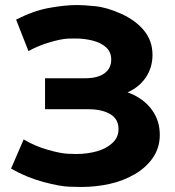

<svg xmlns="http://www.w3.org/2000/svg" viewBox="-20 -732 696 763"><path d="M24 -62 74 -178Q119 -151 170.5 -136.5Q222 -122 249.5 -121Q277 -120 283 -120Q326 -120 364 -130.5Q402 -141 426.5 -163.5Q451 -186 451 -219Q451 -259 418 -278.5Q385 -298 330 -298H159V-421H318Q368 -421 395 -440.5Q422 -460 422 -495Q422 -525 402 -543.5Q382 -562 349 -570.5Q316 -579 279 -579Q274 -579 250.5 -578.5Q227 -578 181 -565Q135 -552 93 -529L44 -654Q112 -689 175 -700.5Q238 -712 287 -712Q311 -712 357.5 -707.5Q404 -703 461 -677.5Q518 -652 552 -611Q586 -570 586 -514Q586 -464 560 -425Q534 -386 487 -365Q487 -365 487 -365Q497 -361 507 -357Q558 -333 586.5 -291.5Q615 -250 615 -196Q615 -146 588.5 -106.5Q562 -67 516 -40Q470 -13 415 -1Q360 11 303 11Q294 11 256.5 10Q219 9 152 -9Q85 -27 24 -62Z"/></svg>

Font: Montserrat Z
Style: Bold
Weight: 700
Designer: Julieta Ulanovsky
Foundry: Julieta Ulanovsky
Version: Version 8.000